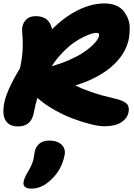

<svg xmlns="http://www.w3.org/2000/svg" viewBox="-31 -777 787 1128"><path d="M74.2 -34.2Q24.4 -34.2 2.4 -68.4Q-19.5 -102.5 -5.9 -172.9Q9.3 -248.5 85.9 -375Q99.1 -431.6 101.8 -482.7Q104.5 -533.7 99.1 -592.8Q96.2 -630.4 117.4 -656.2Q138.7 -682.1 179.2 -682.1Q259.8 -682.1 274.9 -605Q344.2 -675.3 424.8 -716.1Q505.4 -756.8 583 -756.8Q620.1 -756.8 648.9 -745.1Q677.7 -733.4 694.3 -713.1Q710.9 -692.9 721.2 -666.3Q731.4 -639.6 731.2 -610.1Q731 -580.6 726.1 -549.8Q707.5 -457.5 625.2 -386.2Q543 -314.9 411.1 -274.9Q452.6 -254.9 497.3 -239.3Q542 -223.6 568.4 -216.6Q594.7 -209.5 647.9 -196.8Q696.3 -185.1 713.4 -167.7Q730.5 -150.4 724.1 -117.2Q716.8 -81.5 681.2 -58.3Q645.5 -35.2 581.1 -35.2Q551.8 -35.2 502.7 -47.1Q453.6 -59.1 398.2 -79.8Q342.8 -100.6 285.4 -133.3Q228 -166 189 -202.1Q175.8 -160.6 167 -111.8Q151.4 -34.2 74.2 -34.2ZM534.2 -584Q526.4 -584 509.5 -579.6Q492.7 -575.2 463.9 -561.8Q435.1 -548.3 405 -527.8Q375 -507.3 338.9 -470.7Q302.7 -434.1 272.9 -388.2Q327.1 -403.3 373.5 -423.6Q419.9 -443.8 450.7 -463.4Q481.4 -482.9 504.2 -503.2Q526.9 -523.4 537.8 -539.3Q548.8 -555.2 550.8 -566.9Q552.2 -576.2 548.8 -580.1Q545.4 -584 534.2 -584ZM153.8 331.1Q126.5 331.1 115 320.3Q103.5 309.6 107.9 289.1Q112.3 267.1 130.9 235.8Q144.5 214.4 153.1 194.3Q161.6 174.3 164.3 164.3Q167 154.3 169.4 137Q171.9 119.6 172.9 115.2Q178.2 85.9 200 67.4Q221.7 48.8 256.8 48.8Q306.2 48.8 331.3 73.5Q356.4 98.1 348.1 136.2Q330.6 225.1 262.2 285.2Q210.9 331.1 153.8 331.1Z"/></svg>

Font: Shantell Sans Irregular Bouncy
Style: Italic
Weight: 800
Italic angle: -11.31°
Designer: Stephen Nixon, Anya Danilova, Shantell Martin
Foundry: Arrow Type
Version: Version 1.006;[9816181b4]